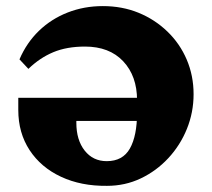

<svg xmlns="http://www.w3.org/2000/svg" viewBox="-20 -602 696 630"><path d="M317.4 -582Q380.9 -582 434.6 -560.1Q488.3 -538.1 529.3 -498.5Q570.3 -459 592.8 -406.2Q615.2 -353.5 615.2 -293Q615.2 -233.4 593.3 -179.2Q571.3 -125 532.2 -83Q493.2 -41 441.9 -16.6Q390.6 7.8 331.1 7.8Q246.1 8.8 180.2 -22Q114.3 -52.7 77.1 -109.4Q40 -166 40 -241.2V-281.2H535.2V-205.1H209L230.5 -249V-199.2Q230.5 -142.6 257.8 -107.9Q285.2 -73.2 330.1 -73.2Q382.8 -73.2 406.2 -114.7Q429.7 -156.2 429.7 -232.4V-273.4Q429.7 -352.5 384.3 -400.9Q338.9 -449.2 258.8 -449.2Q199.2 -449.2 154.8 -430.7Q110.4 -412.1 73.2 -376L43.9 -407.2Q67.4 -461.9 107.9 -501Q148.4 -540 202.1 -561Q255.9 -582 317.4 -582Z"/></svg>

Font: Crimson Pro Black
Style: Regular
Weight: 900
Designer: Jacques Le Bailly
Foundry: Baron von Fonthausen
Version: Version 1.003